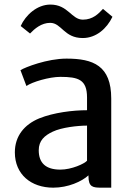

<svg xmlns="http://www.w3.org/2000/svg" viewBox="-20 -825 592 852"><path d="M45.9 -148.9C45.9 -51.3 117.7 7.8 216.3 7.8C282.2 7.8 342.8 -19.5 372.6 -46.9V-43C372.6 5.4 392.6 7.8 429.7 7.8H473.6V-387.7C473.6 -533.7 393.6 -564.9 275.4 -564.9C189 -564.9 91.3 -526.4 70.8 -513.7L97.2 -443.4C122.6 -461.4 198.7 -483.9 247.6 -483.9C328.1 -483.9 366.2 -471.7 366.2 -392.1V-335.9C303.2 -335.9 218.8 -325.7 154.3 -299.8C87.9 -272.5 45.9 -221.2 45.9 -148.9ZM151.9 -158.2C151.9 -201.2 177.7 -223.6 213.9 -240.7C253.9 -259.8 325.7 -267.6 366.2 -267.6V-111.8C355 -98.6 297.9 -72.3 248 -72.3C183.1 -72.3 151.9 -101.6 151.9 -158.2ZM113.3 -676.3C133.3 -697.3 163.6 -723.6 202.6 -723.6C253.4 -723.6 263.7 -656.2 347.2 -656.2C406.7 -656.2 454.1 -698.2 479 -750.5L437 -785.6C417 -763.7 391.6 -737.8 347.7 -737.8C297.4 -737.8 282.2 -804.7 203.6 -804.7C144.5 -804.7 93.8 -758.3 71.8 -709.5Z"/></svg>

Font: Merriweather Sans
Style: Regular
Weight: 400
Designer: Eben Sorkin ( eben@eyebytes.com )
Foundry: Eben Sorkin
Version: Version 1.003